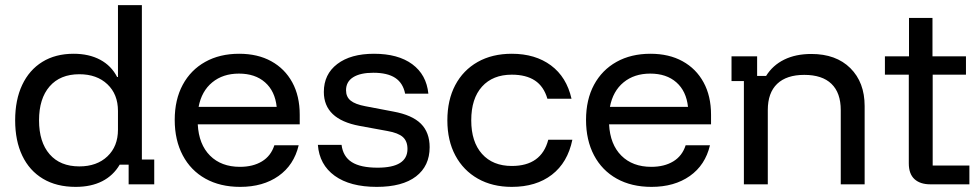

<svg xmlns="http://www.w3.org/2000/svg" viewBox="-20 -720 3827 750"><path d="M275.8 10Q200.8 10 147.9 -21.7Q95 -53.3 67.1 -111.7Q39.2 -170 39.2 -250Q39.2 -330 66.7 -388.3Q94.2 -446.7 145.4 -478.3Q196.7 -510 267.5 -510Q327.5 -510 371.2 -486.7Q415 -463.3 437.5 -419.2H440.8V-700H534.2V-96.7H582.5V0H482.5V-76.7H447.5Q422.5 -34.2 379.2 -12.1Q335.8 10 275.8 10ZM290 -70Q358.3 -70 399.6 -109.2Q440.8 -148.3 440.8 -213.3V-286.7Q440.8 -351.7 399.6 -390.8Q358.3 -430 290 -430Q215 -430 173.8 -382.5Q132.5 -335 132.5 -250Q132.5 -165 173.8 -117.5Q215 -70 290 -70Z M918.3 10Q840 10 782.5 -22.1Q725 -54.2 693.8 -113.3Q662.5 -172.5 662.5 -251.7Q662.5 -330.8 693.8 -388.8Q725 -446.7 781.7 -478.3Q838.3 -510 914.2 -510Q986.7 -510 1039.6 -480.8Q1092.5 -451.7 1121.7 -398.3Q1150.8 -345 1150.8 -271.7V-234.2H752.5Q756.7 -155.8 800.4 -112.1Q844.2 -68.3 917.5 -68.3Q968.3 -68.3 1003.3 -89.6Q1038.3 -110.8 1051.7 -152.5H1146.7Q1128.3 -75 1067.9 -32.5Q1007.5 10 918.3 10ZM755.8 -302.5H1060.8Q1054.2 -364.2 1015.4 -398.3Q976.7 -432.5 913.3 -432.5Q850.8 -432.5 809.2 -398.3Q767.5 -364.2 755.8 -302.5Z M1451.7 10Q1347.5 10 1287.5 -33.3Q1227.5 -76.7 1221.7 -154.2H1314.2Q1320 -108.3 1354.2 -86.7Q1388.3 -65 1455 -65Q1571.7 -65 1571.7 -138.3Q1571.7 -168.3 1553.8 -184.6Q1535.8 -200.8 1493.3 -208.3L1384.2 -228.3Q1245 -254.2 1245 -360.8Q1245 -430 1297.5 -470Q1350 -510 1440.8 -510Q1535 -510 1590.4 -469.2Q1645.8 -428.3 1653.3 -354.2H1562.5Q1554.2 -395.8 1523.8 -415.8Q1493.3 -435.8 1438.3 -435.8Q1387.5 -435.8 1359.6 -418.3Q1331.7 -400.8 1331.7 -367.5Q1331.7 -341.7 1349.6 -327.1Q1367.5 -312.5 1407.5 -305L1516.7 -284.2Q1590 -270.8 1624.2 -236.7Q1658.3 -202.5 1658.3 -145Q1658.3 -71.7 1605 -30.8Q1551.7 10 1451.7 10Z M1979.2 10Q1903.3 10 1846.7 -22.1Q1790 -54.2 1758.8 -112.5Q1727.5 -170.8 1727.5 -250Q1727.5 -329.2 1758.3 -387.5Q1789.2 -445.8 1845.8 -477.9Q1902.5 -510 1979.2 -510Q2070.8 -510 2132.1 -464.6Q2193.3 -419.2 2212.5 -334.2H2118.3Q2104.2 -382.5 2069.6 -405.4Q2035 -428.3 1979.2 -428.3Q1905 -428.3 1862.9 -381.7Q1820.8 -335 1820.8 -250Q1820.8 -165.8 1862.9 -118.8Q1905 -71.7 1979.2 -71.7Q2095 -71.7 2121.7 -174.2H2215.8Q2197.5 -85 2135.8 -37.5Q2074.2 10 1979.2 10Z M2525 10Q2446.7 10 2389.2 -22.1Q2331.7 -54.2 2300.4 -113.3Q2269.2 -172.5 2269.2 -251.7Q2269.2 -330.8 2300.4 -388.8Q2331.7 -446.7 2388.3 -478.3Q2445 -510 2520.8 -510Q2593.3 -510 2646.2 -480.8Q2699.2 -451.7 2728.3 -398.3Q2757.5 -345 2757.5 -271.7V-234.2H2359.2Q2363.3 -155.8 2407.1 -112.1Q2450.8 -68.3 2524.2 -68.3Q2575 -68.3 2610 -89.6Q2645 -110.8 2658.3 -152.5H2753.3Q2735 -75 2674.6 -32.5Q2614.2 10 2525 10ZM2362.5 -302.5H2667.5Q2660.8 -364.2 2622.1 -398.3Q2583.3 -432.5 2520 -432.5Q2457.5 -432.5 2415.8 -398.3Q2374.2 -364.2 2362.5 -302.5Z M2885.8 0V-403.3H2837.5V-500H2937.5V-423.3H2972.5Q2998.3 -465 3043.3 -487.1Q3088.3 -509.2 3149.2 -509.2Q3245.8 -509.2 3301.7 -453.8Q3357.5 -398.3 3357.5 -305.8V0H3264.2V-290Q3264.2 -357.5 3227.9 -392.5Q3191.7 -427.5 3121.7 -427.5Q3052.5 -427.5 3015.8 -392.5Q2979.2 -357.5 2979.2 -290V0Z M3614.2 0Q3574.2 0 3552.1 -20.4Q3530 -40.8 3530 -81.7V-428.3H3436.7V-500H3530.8V-650H3622.5V-500H3753.3V-428.3H3623.3V-73.3H3766.7V0Z"/></svg>

Font: Funnel Display Light
Style: Regular
Weight: 400
Version: Version 1.000